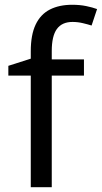

<svg xmlns="http://www.w3.org/2000/svg" viewBox="-20 -785 427 805"><path d="M332 -468H197V0H109V-468H15V-509L109 -539V-570Q109 -639 129.5 -682Q150 -725 189 -745Q228 -765 283 -765Q315 -765 341.5 -759.5Q368 -754 387 -747L364 -678Q348 -683 327 -688Q306 -693 284 -693Q240 -693 218.5 -663.5Q197 -634 197 -571V-536H332Z"/></svg>

Font: uoriya05
Style: Book
Weight: 400
Designer: Jelle Bosma - Monotype Design Team
Foundry: Monotype Imaging Inc.
Version: Version 2.003